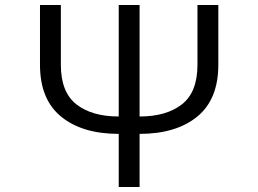

<svg xmlns="http://www.w3.org/2000/svg" viewBox="-20 -753 1040 773"><path d="M458 -214Q311 -214 226 -283.5Q141 -353 141 -492V-733H225V-492Q225 -382 287.5 -333Q350 -284 458 -284V-733H542V-284Q650 -284 712.5 -333Q775 -382 775 -492V-733H859V-492Q859 -353 774 -283.5Q689 -214 542 -214V0H458Z"/></svg>

Font: IBM Plex Sans JP
Style: Regular
Weight: 400
Designer: Mike Abbink; Paul van der Laan; Pieter van Rosmalen; Wujin Sim; Yejin Wi; Jinhee Kim; Boomi Park; Yona Kim; Kichan Ma
Foundry: Sandoll Inc.
Version: Version 1.001